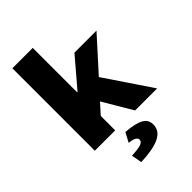

<svg xmlns="http://www.w3.org/2000/svg" viewBox="-273 -799 1146 1146"><g transform="rotate(-45 300.0 -226.0)"><path d="M64 0V-696H236V-322H240L392 -500H578L392 -294L590 0H404L294 -186L236 -122V0ZM212 244 200 178Q257 175 278.5 167Q300 159 300 142Q300 130 286.5 121.5Q273 113 240 110L272 50Q315 53 343.5 60Q372 67 389.5 77.5Q407 88 414.5 102.5Q422 117 422 136Q422 190 367 215.5Q312 241 212 244Z"/></g></svg>

Font: Source Code Pro Black
Style: Regular
Weight: 900
Monospace: yes
Designer: Paul D. Hunt, Teo Tuominen
Foundry: Adobe Systems Incorporated
Version: Version 2.030;PS 1.000;hotconv 16.6.51;makeotf.lib2.5.65220